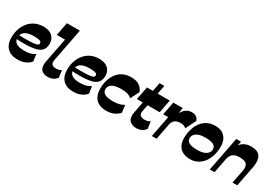

<svg xmlns="http://www.w3.org/2000/svg" viewBox="37 -1720 3821 2683"><g transform="rotate(30 1947.5 -379.0)"><path d="M248.3 13.7Q138.6 13.7 80.3 -45.6Q22 -105 22 -212.9Q22 -284.6 43.1 -348.6Q64.1 -412.7 104.6 -462.1Q145.1 -511.6 204.1 -539.8Q263 -568 339.3 -568Q431.3 -568 480.6 -522.3Q530 -476.6 530 -405.3Q530 -345.1 505.3 -306.9Q480.6 -268.6 423.1 -249.4Q365.6 -230.3 265.7 -226.4Q218.7 -225 169.9 -225.5Q121.1 -226 78.1 -229.7V-293.3Q123 -291.3 170.5 -291Q218 -290.7 261.9 -292.1Q325.9 -294.1 357.6 -299.9Q389.3 -305.6 399.6 -315.9Q410 -326.1 410 -341.1Q410 -362.1 384.1 -373.5Q358.3 -384.9 290.7 -384.9Q237.9 -384.9 200.9 -375.6Q163.9 -366.3 140.9 -348.9Q117.9 -331.6 107.3 -306.6Q96.7 -281.6 96.7 -249.7Q96.7 -196 139.5 -168Q182.3 -140 269.6 -140Q326.3 -140 368 -152Q409.7 -164 439.1 -185.9L455 -74.6Q424.6 -33.7 370.7 -10Q316.9 13.7 248.3 13.7Z M740 13.2Q659 13.2 625.4 -30.6Q591.7 -74.5 609.7 -167L686 -559.5H553.3L594.2 -772H803.7L701 -242.2Q691 -191.7 710.7 -169Q730.5 -146.2 780.2 -146.2Q804 -146.2 823 -152.1Q842 -158 861.2 -170.7L877.5 -56.2Q849.7 -19.2 813.5 -3Q777.2 13.2 740 13.2Z M1147.3 13.7Q1037.6 13.7 979.3 -45.6Q921 -105 921 -212.9Q921 -284.6 942.1 -348.6Q963.1 -412.7 1003.6 -462.1Q1044.1 -511.6 1103.1 -539.8Q1162 -568 1238.3 -568Q1330.3 -568 1379.6 -522.3Q1429 -476.6 1429 -405.3Q1429 -345.1 1404.3 -306.9Q1379.6 -268.6 1322.1 -249.4Q1264.6 -230.3 1164.7 -226.4Q1117.7 -225 1068.9 -225.5Q1020.1 -226 977.1 -229.7V-293.3Q1022 -291.3 1069.5 -291Q1117 -290.7 1160.9 -292.1Q1224.9 -294.1 1256.6 -299.9Q1288.3 -305.6 1298.6 -315.9Q1309 -326.1 1309 -341.1Q1309 -362.1 1283.1 -373.5Q1257.3 -384.9 1189.7 -384.9Q1136.9 -384.9 1099.9 -375.6Q1062.9 -366.3 1039.9 -348.9Q1016.9 -331.6 1006.3 -306.6Q995.7 -281.6 995.7 -249.7Q995.7 -196 1038.5 -168Q1081.3 -140 1168.6 -140Q1225.3 -140 1267 -152Q1308.7 -164 1338.1 -185.9L1354 -74.6Q1323.6 -33.7 1269.7 -10Q1215.9 13.7 1147.3 13.7Z M1680.3 14Q1610 14 1559.1 -11Q1508.3 -36 1481.4 -87.3Q1454.5 -138.5 1454.5 -216.5Q1454.5 -286.8 1473 -349.9Q1491.5 -413 1528.3 -462.4Q1565 -511.7 1621.1 -539.9Q1677.3 -568 1752.5 -568Q1837.7 -568 1885.2 -535.4Q1932.7 -502.7 1954.7 -445.5L1883 -304Q1858 -330.8 1817.9 -343.1Q1777.8 -355.5 1713.5 -355.5Q1647.5 -355.5 1604.8 -341.8Q1562 -328 1541.5 -302.3Q1521 -276.5 1521 -240.5Q1521 -196.2 1562.7 -172.1Q1604.5 -148 1697 -148Q1755.2 -148 1799.1 -160.2Q1843 -172.5 1870.7 -191L1884.7 -72Q1857 -36.8 1804.1 -11.4Q1751.3 14 1680.3 14Z M2165.5 14Q2089.5 14 2051.9 -30Q2014.2 -74 2032.5 -165L2135 -693H2211.7L2122.2 -231.7Q2114 -188 2137.1 -166.9Q2160.2 -145.7 2206.7 -145.7Q2231.2 -145.7 2253.1 -151.6Q2275 -157.5 2294.2 -171.5L2310.5 -56.2Q2285.2 -22.2 2248.4 -4.1Q2211.5 14 2165.5 14ZM1971 -342.5 2011.7 -554H2380L2339.2 -342.5Z M2410.3 0 2476.8 -342.8H2395.8L2436.8 -554H2589L2566.5 -408.7L2558.5 -427.5Q2586.5 -497.5 2630 -532.7Q2673.5 -568 2730.2 -568Q2778 -568 2803.5 -549.5Q2829 -531 2843.5 -492.8L2759.7 -326.3Q2729.5 -358.8 2666.8 -358.8Q2613 -358.8 2579.6 -333.3Q2546.2 -307.8 2536.5 -256.3L2486.7 0Z M3030 14Q2961.5 14 2910.9 -12.6Q2860.3 -39.3 2834.5 -94.4Q2808.8 -149.5 2814.8 -234.5Q2819.3 -303.2 2839.9 -363.9Q2860.5 -424.5 2897.8 -470.1Q2935 -515.7 2988.3 -541.9Q3041.5 -568 3111.3 -568Q3174.3 -568 3222.7 -542.2Q3271.2 -516.5 3297.2 -461.7Q3323.2 -407 3318 -319Q3313.5 -249.3 3292.4 -188.6Q3271.3 -128 3234.3 -82.4Q3197.3 -36.8 3146 -11.4Q3094.8 14 3030 14ZM3052.7 -148Q3116.5 -148 3158.3 -162.9Q3200 -177.7 3221.3 -203.9Q3242.5 -230 3243.3 -263.5Q3244.8 -308 3203.3 -331.8Q3161.8 -355.5 3072 -355.5Q3007.8 -355.5 2966 -340.5Q2924.2 -325.5 2903.6 -299.5Q2883 -273.5 2881.2 -240.2Q2879.7 -196.7 2921.4 -172.4Q2963 -148 3052.7 -148Z M3345.3 0 3452.8 -554H3529.5L3504.2 -424.7L3497.5 -452Q3524 -510.5 3572.4 -539.2Q3620.7 -568 3686.7 -568Q3766.5 -568 3807 -538.2Q3847.5 -508.5 3856.7 -452.2Q3866 -396 3850 -315.7L3788.7 0H3712L3753.3 -211.8Q3767.8 -283.5 3740.6 -320Q3713.5 -356.5 3623 -356.5Q3556.3 -356.5 3518 -328.4Q3479.7 -300.3 3467 -232L3421.7 0Z"/></g></svg>

Font: Savate ExtraLight
Style: Italic
Weight: 200
Italic angle: -11°
Designer: Max Esnée
Foundry: Plomb Type
Version: Version 2.000